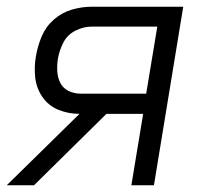

<svg xmlns="http://www.w3.org/2000/svg" viewBox="-22 -550 618 570"><path d="M-2 0H79L294 -212H403L368 0H435L522 -530H249Q221 -530 191.5 -521.5Q162 -513 138 -492Q114 -471 102 -442.5Q90 -414 85 -385Q79 -353 82.5 -320.5Q86 -288 104 -262Q122 -236 151.5 -224Q181 -212 214 -212ZM217 -272Q198 -272 181.5 -280Q165 -288 157 -304Q149 -320 148 -339Q147 -358 150 -376Q154 -400 166 -423.5Q178 -447 202 -459Q226 -471 250 -471H445L412 -272Z"/></svg>

Font: Iosevka Sparkle Light
Style: Italic
Weight: 300
Italic angle: -9°
Designer: Belleve Invis
Foundry: Belleve Invis
Version: Version 4.5.0; ttfautohint (v1.8.3)